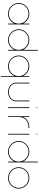

<svg xmlns="http://www.w3.org/2000/svg" viewBox="1939 -2748 985 4903"><g transform="rotate(90 2431.5 -296.5)"><path d="M57.5 -281C57.5 -430 181 -552 330.5 -553C442.8 -553 540.7 -485.1 583.5 -389.8V-543V-553H603.5V-543V-285C603.5 -283.7 603.5 -282.3 603.5 -281V-20V-10H583.5V-20V-172.9C541 -77.3 444 -9.3 330.5 -10C178.7 -10 57.5 -133 57.5 -281ZM77.5 -281C77.5 -141 190.2 -29 330.5 -30C470.5 -30 582.4 -137.8 583.5 -276.7V-281C583.5 -422 471.9 -532 330.5 -533C190.2 -533 77.5 -422 77.5 -281Z M727.5 -282C727.5 -430 851 -552 1000.5 -553C1112.8 -553 1210.7 -485.1 1253.5 -390.2V-759V-769H1273.5V-759V-286C1273.5 -284.7 1273.5 -283.3 1273.5 -282V-20V-10H1253.5V-20V-173.3C1211 -77.3 1114 -9.3 1000.5 -10C848.7 -10 727.5 -133 727.5 -282ZM747.5 -282C747.5 -141 860.2 -29 1000.5 -30C1140.5 -30 1252.4 -137.8 1253.5 -277.7V-282C1253.5 -422 1141.9 -532 1000.5 -533C860.2 -533 747.5 -422 747.5 -282Z M1397.5 -282C1397.5 -430 1521 -552 1670.5 -553C1782.8 -553 1880.7 -485.1 1923.5 -390.2V-543V-553H1943.5V-543V-286C1943.5 -284.7 1943.5 -283.3 1943.5 -282V166V176H1923.5V166V-173.3C1881 -77.3 1784 -9.3 1670.5 -10C1518.7 -10 1397.5 -133 1397.5 -282ZM1417.5 -282C1417.5 -141 1530.2 -29 1670.5 -30C1810.5 -30 1922.4 -137.8 1923.5 -277.7V-282C1923.5 -422 1811.9 -532 1670.5 -533C1530.2 -533 1417.5 -422 1417.5 -282Z M2090.5 -543V-552H2112.8L2111.7 -542L2110.5 -207C2110.5 -108 2208.2 -29 2329 -30C2450.9 -30 2548.5 -107 2547.5 -207V-543V-552H2569.5L2568.5 -542L2567.5 -207C2567.5 -100 2461.2 -9 2329 -10C2197.9 -10 2091.5 -99 2090.5 -207Z M2729 -737H2719V-757H2729H2730H2740V-737H2730ZM2719 -543V-553H2739V-543V-20V-10H2719V-20Z M2968.5 -393.6C3010.1 -496.5 3112.5 -553 3238.5 -553H3248.5V-533H3238.5C3079.9 -533 2969.5 -446.6 2968.5 -286.4V-282V-272V-20V-10H2948.5V-20V-272V-282C2948.5 -283.4 2948.5 -284.7 2948.5 -286.1V-543V-553H2968.5V-543Z M3407 -737H3397V-757H3407H3408H3418V-737H3408ZM3397 -543V-553H3417V-543V-20V-10H3397V-20Z M3580.5 -282C3580.5 -430 3704 -552 3853.5 -553C3965.8 -553 4063.7 -485.1 4106.5 -390.2V-759V-769H4126.5V-759V-286C4126.5 -284.7 4126.5 -283.3 4126.5 -282V-20V-10H4106.5V-20V-173.3C4064 -77.3 3967 -9.3 3853.5 -10C3701.7 -10 3580.5 -133 3580.5 -282ZM3600.5 -282C3600.5 -141 3713.2 -29 3853.5 -30C3993.5 -30 4105.4 -137.8 4106.5 -277.7V-282C4106.5 -422 3994.9 -532 3853.5 -533C3713.2 -533 3600.5 -422 3600.5 -282Z M4250.5 -282C4250.5 -430 4374 -552 4523.5 -553C4675.3 -553 4797.5 -429 4796.5 -282C4796.5 -133 4676.5 -9 4523.5 -10C4371.7 -10 4250.5 -133 4250.5 -282ZM4270.5 -282C4270.5 -141 4383.2 -29 4523.5 -30C4665 -30 4777.5 -140 4776.5 -282C4776.5 -422 4665 -532 4523.5 -533C4383.2 -533 4270.5 -422 4270.5 -282Z"/></g></svg>

Font: Nordica Plus
Style: NordicaClassicUltraLightExt
Weight: 300
Version: Version 1.01